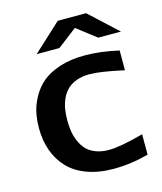

<svg xmlns="http://www.w3.org/2000/svg" viewBox="-113 -827 784 928"><g transform="rotate(-15 278.5 -362.5)"><path d="M545.9 -613.8H432.1L335 -688.5L237.8 -613.8H124L264.2 -743.2H405.8ZM184.1 -265.1Q184.1 -235.8 188.2 -210.2Q192.4 -184.6 203.4 -159.4Q214.4 -134.3 231.4 -116.2Q248.5 -98.1 276.9 -87.2Q305.2 -76.2 341.8 -76.2Q399.9 -76.2 516.1 -107.9V-5.9Q428.2 18.1 341.8 18.1Q266.6 18.1 208.7 -3.2Q150.9 -24.4 114.7 -62.7Q78.6 -101.1 60.3 -152.1Q42 -203.1 42 -265.1Q42 -305.7 49.8 -342.8Q57.6 -379.9 78.9 -418.2Q100.1 -456.5 133.1 -484.4Q166 -512.2 220.2 -530Q274.4 -547.9 344.2 -547.9Q428.7 -547.9 516.1 -526.9V-428.2Q398.4 -454.1 345.2 -454.1Q307.6 -454.1 279.1 -443.4Q250.5 -432.6 232.7 -415Q214.8 -397.5 203.6 -372.3Q192.4 -347.2 188.2 -321.3Q184.1 -295.4 184.1 -265.1Z"/></g></svg>

Font: Aurulent Sans
Style: Bold
Weight: 700
Version: Version 2007.05.04